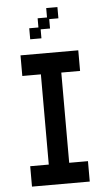

<svg xmlns="http://www.w3.org/2000/svg" viewBox="-58 -888 521 937"><g transform="rotate(-5 202.0 -419.0)"><path d="M60 12V-88H151V-530H60V-631H343V-530H251V-88H343V12ZM114 -705V-759H159V-804H205V-850H260V-795H215V-749H169V-705Z"/></g></svg>

Font: Pixelify Sans
Style: Regular
Weight: 400
Designer: Stefie Justprince
Foundry: Typecalism Foundryline
Version: Version 1.000;February 13, 2025;FontCreator 15.0.0.3015 64-b